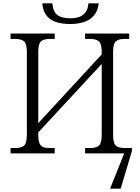

<svg xmlns="http://www.w3.org/2000/svg" viewBox="-20 -914 834 1144"><path d="M232 -894H292Q296 -845 321.5 -825Q347 -805 400 -805Q500 -805 507 -894H568Q562 -834 519 -802.5Q476 -771 398 -771Q318 -771 277.5 -801.5Q237 -832 232 -894ZM766 -14 699 210H636L720 0H487V-32H517Q554 -32 570 -47Q586 -62 586 -111V-533L208 -125V-111Q208 -77 215.5 -60Q223 -43 237.5 -37.5Q252 -32 278 -32H306V0H43V-32H71Q108 -32 124 -47Q140 -62 140 -111V-604Q140 -652 124 -667Q108 -682 71 -682H43V-714H306V-682H277Q239 -682 223.5 -667Q208 -652 208 -604V-180L586 -590V-607Q586 -652 569.5 -667Q553 -682 518 -682H487V-714H750V-682H722Q686 -682 670 -667.5Q654 -653 654 -607V-109Q654 -61 669.5 -46.5Q685 -32 722 -32H766Z"/></svg>

Font: Noto Serif Light
Style: Regular
Weight: 300
Designer: Monotype Design Team
Foundry: Monotype Imaging Inc.
Version: Version 1.001